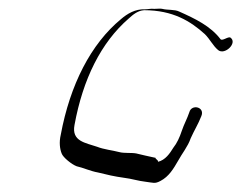

<svg xmlns="http://www.w3.org/2000/svg" viewBox="-20 -464 545 433"><path d="M500 -379C495 -383 481 -370 477 -376C455 -405 420 -422 384 -438C374 -443 357 -441 346 -444C345 -445 329 -444 328 -444C320 -445 314 -443 307 -443C285 -444 267 -433 253 -421C185 -365 138 -273 117 -160C113 -143 115 -128 119 -118C122 -109 142 -93 153 -89C167 -86 184 -78 201 -75C221 -70 238 -66 260 -63C277 -61 291 -56 309 -54C326 -52 329 -49 342 -56C361 -66 371 -83 382 -102C390 -117 404 -134 410 -152C418 -170 427 -184 434 -202C443 -223 412 -230 407 -211C402 -196 395 -184 390 -169C385 -154 379 -141 371 -131C363 -118 353 -103 336 -99C339 -102 329 -106 331 -108C316 -111 300 -115 287 -118C276 -120 260 -118 249 -121C234 -125 214 -127 199 -133C173 -142 141 -145 148 -182C167 -286 208 -368 270 -422C281 -432 291 -440 305 -441C370 -441 410 -416 442 -387C454 -375 460 -361 472 -351C487 -339 516 -367 500 -379Z"/></svg>

Font: Photofail
Style: It
Weight: 400
Foundry: Cannot Into Space Fonts
Version: Version 0.97